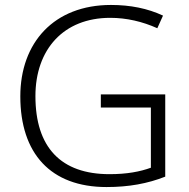

<svg xmlns="http://www.w3.org/2000/svg" viewBox="-20 -745 764 775"><path d="M387 -364V-311H589V-68C545 -52 492 -42 422 -42C226 -42 123 -150 123 -357C123 -545 236 -673 425 -673C491 -673 555 -658 615 -631L638 -682C576 -711 506 -725 428 -725C198 -725 62 -573 62 -356C62 -126 184 10 410 10C500 10 576 -4 647 -32V-364Z"/></svg>

Font: Noto Sans Gujarati Light
Style: Regular
Weight: 300
Designer: Jelle Bosma - Monotype Design Team, Universal Thirst
Foundry: Monotype Imaging Inc.
Version: Version 2.106